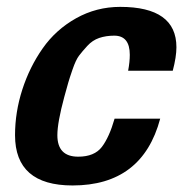

<svg xmlns="http://www.w3.org/2000/svg" viewBox="-20 -534 558 567"><path d="M501 -394.5C501 -474 445.6 -513.7 335 -513.7C288.1 -513.7 244.6 -502.4 204.6 -480C164.6 -457.5 131.7 -427.9 106 -391.1C80.2 -354.3 60.2 -313.8 45.9 -269.5C31.6 -225.3 24.4 -180.3 24.4 -134.8C24.4 -35.8 81.1 13.7 194.3 13.7C331.7 13.7 418 -52.1 453.1 -183.6H318.4C307.9 -147.1 295.4 -119.3 280.8 -100.1C266.1 -80.9 242.8 -71.3 210.9 -71.3C169.9 -71.3 149.4 -92.4 149.4 -134.8C149.4 -159.5 156.2 -197.3 169.9 -248L181.6 -290C183.6 -297.2 187.8 -310.2 194.3 -329.1C200.8 -348 207.2 -361.5 213.4 -369.6C219.6 -377.8 227.7 -387.4 237.8 -398.4C247.9 -409.5 259.6 -417.3 272.9 -421.9C286.3 -426.4 301.1 -428.7 317.4 -428.7C348 -428.7 363.3 -409.8 363.3 -372.1C363.3 -358.4 361.7 -342.8 358.4 -325.2H490.2C497.4 -352.5 501 -375.7 501 -394.5Z"/></svg>

Font: FreeUniversal
Style: BoldItalic
Weight: 700
Italic angle: -11°
Version: Version 1.001